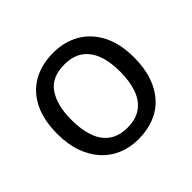

<svg xmlns="http://www.w3.org/2000/svg" viewBox="-136 -707 878 878"><g transform="rotate(-45 302.5 -268.0)"><path d="M551 -269Q551 -202 533.5 -150.5Q516 -99 483.5 -63Q451 -27 404.5 -8.5Q358 10 301 10Q248 10 203 -8.5Q158 -27 125 -63Q92 -99 73.5 -150.5Q55 -202 55 -269Q55 -358 85 -419.5Q115 -481 171 -513.5Q227 -546 304 -546Q377 -546 432.5 -513.5Q488 -481 519.5 -419.5Q551 -358 551 -269ZM146 -269Q146 -206 162.5 -159.5Q179 -113 214 -88Q249 -63 303 -63Q357 -63 392 -88Q427 -113 443.5 -159.5Q460 -206 460 -269Q460 -333 443 -378Q426 -423 391.5 -447.5Q357 -472 302 -472Q220 -472 183 -418Q146 -364 146 -269Z"/></g></svg>

Font: usinhala15
Style: Book
Weight: 400
Designer: Jelle Bosma - Monotype Design Team
Foundry: Monotype Imaging Inc.
Version: Version 2.003